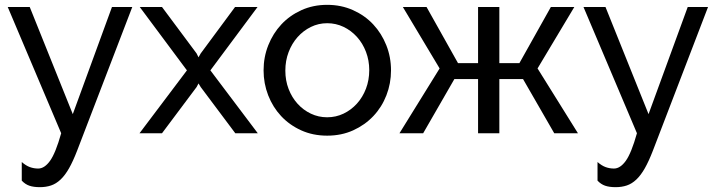

<svg xmlns="http://www.w3.org/2000/svg" viewBox="-20 -551 2966 794"><path d="M70 119Q87 134 103.5 140Q120 146 138 146Q164 146 187 114Q210 82 233 0L12 -522H103L281 -79L443 -522H527L299 72Q282 116 265.5 145Q249 174 230.5 191.5Q212 209 191 216Q170 223 145 223Q119 223 101.5 217Q84 211 70 196Z M650 -522 793 -330 801 -314 810 -330 952 -522H1045L850 -260L1046 0H953L810 -191L801 -206L793 -191L650 0H557L753 -260L558 -522Z M1333 10Q1274 10 1225.5 -12Q1177 -34 1142.5 -71Q1108 -108 1089 -157Q1070 -206 1070 -260Q1070 -315 1089.5 -364Q1109 -413 1143.5 -450Q1178 -487 1226.5 -509Q1275 -531 1333 -531Q1391 -531 1440 -509Q1489 -487 1523.5 -450Q1558 -413 1577.5 -364Q1597 -315 1597 -260Q1597 -206 1578 -157Q1559 -108 1524 -71Q1489 -34 1440.5 -12Q1392 10 1333 10ZM1160 -259Q1160 -218 1173.5 -183Q1187 -148 1210.5 -122Q1234 -96 1265.5 -81Q1297 -66 1333 -66Q1369 -66 1400.5 -81Q1432 -96 1456 -122.5Q1480 -149 1493.5 -184.5Q1507 -220 1507 -261Q1507 -301 1493.5 -336.5Q1480 -372 1456 -398.5Q1432 -425 1400.5 -440Q1369 -455 1333 -455Q1297 -455 1265.5 -439.5Q1234 -424 1210.5 -397.5Q1187 -371 1173.5 -335.5Q1160 -300 1160 -259Z M1744 -522 1874 -290H1957V-522H2045V-290H2128L2258 -522H2355L2203 -268L2370 0H2272L2143 -224H2045V0H1957V-224H1859L1730 0H1632L1798 -268L1646 -522Z M2451 119Q2468 134 2484.5 140Q2501 146 2519 146Q2545 146 2568 114Q2591 82 2614 0L2393 -522H2484L2662 -79L2824 -522H2908L2680 72Q2663 116 2646.5 145Q2630 174 2611.5 191.5Q2593 209 2572 216Q2551 223 2526 223Q2500 223 2482.5 217Q2465 211 2451 196Z"/></svg>

Font: PTCRaleway Medium
Style: Regular
Weight: 500
Designer: Matt McInerney, Pablo Impallari, Rodrigo Fuenzalida
Foundry: Matt McInerney, Pablo Impallari, Rodrigo Fuenzalida
Version: Version 3.000g; ttfautohint (v1.5) -l 8 -r 28 -G 28 -x 14 -D